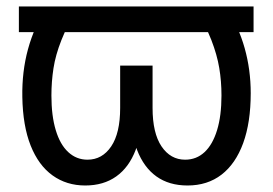

<svg xmlns="http://www.w3.org/2000/svg" viewBox="-20 -566 847 596"><path d="M767.1 -545.9V-466.3H38.6V-545.9ZM125.5 -545.9H222.7Q188.5 -486.8 170.4 -440.9Q152.3 -395 146 -354Q139.6 -313 139.6 -269.5Q139.6 -206.5 153.1 -161.9Q166.5 -117.2 191.9 -93.8Q217.3 -70.3 251.5 -70.3Q297.4 -70.3 325.2 -111.6Q353 -152.8 353 -231V-362.3H421.4V-231.9Q421.9 -154.8 401.1 -100.6Q380.4 -46.4 340.8 -18.3Q301.3 9.8 244.6 9.8Q186.5 9.8 143.1 -21.5Q99.6 -52.7 75.2 -114Q50.8 -175.3 49.3 -265.1Q47.9 -343.8 66.9 -413.3Q85.9 -482.9 125.5 -545.9ZM583.5 -545.9H681.6Q720.7 -483.4 739.5 -416.5Q758.3 -349.6 758.3 -276.9Q758.3 -186 734.9 -121.8Q711.4 -57.6 667.7 -23.9Q624 9.8 562 9.8Q504.9 9.8 465.6 -18.3Q426.3 -46.4 405.5 -100.6Q384.8 -154.8 384.8 -231.9V-362.3H453.6V-231Q453.6 -152.8 481.4 -111.6Q509.3 -70.3 554.7 -70.3Q589.8 -70.3 615 -93.8Q640.1 -117.2 653.8 -161.9Q667.5 -206.5 667.5 -269.5Q667.5 -314 660.6 -355Q653.8 -396 636 -441.9Q618.2 -487.8 583.5 -545.9Z"/></svg>

Font: Inter 20pt
Style: Regular
Weight: 400
Version: Version 4.001;git-66647c0bb